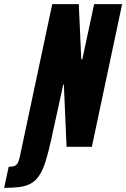

<svg xmlns="http://www.w3.org/2000/svg" viewBox="-123 -708 609 926"><path d="M-103 198 -81 96Q-59 96 -49.5 90.5Q-40 85 -35.5 74Q-31 63 -27 46L129 -688H257L269 -422H274L331 -688H466L320 0H198L185 -300H182L124 -35Q110 29 96.5 71.5Q83 114 65.5 139.5Q48 165 25 177.5Q2 190 -29 194Q-60 198 -103 198Z"/></svg>

Font: Saira ExtraCondensed Black
Style: Italic
Weight: 900
Width: 2
Italic angle: -12°
Designer: Hector Gatti with collaboration of the Omnibus-Type team
Foundry: Omnibus-Type
Version: Version 1.101